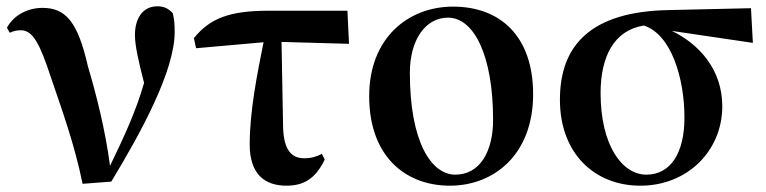

<svg xmlns="http://www.w3.org/2000/svg" viewBox="-20 -573 2430 609"><path d="M242 10 333 3C427 -152 534 -348 534 -471C534 -496 533 -511 528 -531C514 -546 501 -553 479 -553C433 -553 408 -515 408 -462C408 -429 419 -380 437 -310C411 -220 375 -142 329 -47C314 -161 286 -271 259 -362C227 -503 189 -548 115 -548C69 -548 24 -526 2 -485L11 -469C21 -474 32 -477 46 -477C84 -477 106 -436 142 -326C176 -226 216 -117 242 10Z M889 16C948 16 983 -11 1010 -67L1001 -85C984 -76 967 -71 945 -71C906 -71 881 -95 878 -166L873 -440L1087 -434L1082 -539H833C708 -539 646 -515 595 -452L602 -420L816 -439C796 -340 772 -220 772 -115C772 -20 820 16 889 16Z M1407 16C1547 16 1671 -83 1671 -274C1671 -458 1567 -552 1417 -552C1275 -552 1151 -453 1151 -268C1151 -76 1267 16 1407 16ZM1424 -19C1349 -19 1280 -121 1280 -342C1280 -446 1329 -517 1401 -517C1483 -517 1544 -398 1544 -193C1544 -92 1502 -19 1424 -19Z M2011 16C2161 16 2271 -95 2271 -236C2271 -352 2198 -433 2111 -475L2368 -437L2362 -547L2099 -541C1856 -536 1756 -431 1756 -257C1756 -85 1867 16 2011 16ZM2022 -492C2108 -465 2151 -327 2151 -200C2151 -86 2106 -19 2030 -19C1954 -19 1885 -111 1885 -278C1885 -394 1928 -477 2022 -492Z"/></svg>

Font: Noto Serif JP
Style: Bold
Weight: 700
Designer: Ryoko NISHIZUKA 西塚涼子 (kana & ideographs); Frank Grießhammer (Latin, Greek & Cyrillic); Wenlong ZHANG 张文龙 (bopomofo); San
Foundry: Adobe
Version: Version 2.001;hotconv 1.1.0;makeotfexe 2.6.0